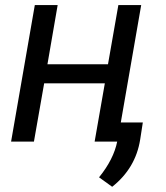

<svg xmlns="http://www.w3.org/2000/svg" viewBox="-20 -548 642 743"><path d="M22.9 0ZM434.6 0H346.2L385.7 -225.6H150.9L111.3 0H22.9L114.7 -528.3H203.1L163.6 -299.3H397.9L438 -528.3H526.4ZM414.1 174.8 363.3 138.2Q419.9 68.4 433.6 -0.5L446.3 -74.2H532.7L522.5 -8.3Q504.9 103 414.1 174.8Z"/></svg>

Font: Roboto
Style: Italic
Weight: 400
Italic angle: -12°
Designer: Google
Version: Version 2.134; 2016; ttfautohint (v1.6)